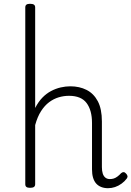

<svg xmlns="http://www.w3.org/2000/svg" viewBox="-20 -973 691 1010"><path d="M548 17Q528 17 512 10.5Q496 4 485.5 -8Q475 -20 469.5 -38.5Q464 -57 464 -82V-326Q464 -393 435.5 -431Q407 -469 343 -469Q315 -469 288.5 -461Q262 -453 238.5 -435.5Q215 -418 196 -388.5Q177 -359 165 -315V-4Q165 6 158.5 10.5Q152 15 138 15Q125 15 119 10.5Q113 6 113 -4V-934Q113 -944 119 -948.5Q125 -953 138 -953Q152 -953 158.5 -948.5Q165 -944 165 -934V-405Q182 -438 203 -459.5Q224 -481 248.5 -494Q273 -507 299 -513Q325 -519 350 -519Q398 -519 435.5 -500Q473 -481 494.5 -440.5Q516 -400 516 -334V-94Q516 -74 520.5 -60Q525 -46 534.5 -38.5Q544 -31 558 -31Q569 -31 578.5 -34Q588 -37 598 -44.5Q608 -52 617 -62Q624 -68 630.5 -67.5Q637 -67 643 -60Q649 -54 650.5 -47.5Q652 -41 647 -34Q636 -19 619.5 -7Q603 5 585 11Q567 17 548 17Z"/></svg>

Font: Playwrite US Modern ExtraLight
Style: Regular
Weight: 250
Designer: Veronika Burian, José Scaglione
Foundry: TypeTogether
Version: Version 1.003